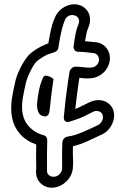

<svg xmlns="http://www.w3.org/2000/svg" viewBox="-20 -706 549 890"><path d="M344 -594 339 -581C332 -563 327 -534 321 -491C319 -476 331 -466 342 -466C366 -466 392 -462 414 -460C441 -456 450 -419 422 -399C415 -394 403 -391 381 -393C355 -396 339 -397 330 -397C315 -397 304 -383 302 -372L295 -326C287 -273 281 -220 276 -166C276 -163 272 -132 306 -143C326 -149 354 -159 374 -169L412 -188C421 -192 428 -193 438 -190C467 -181 461 -141 436 -127C389 -105 339 -79 294 -73C280 -71 270 -59 269 -46C268 -18 267 17 268 52V74C268 84 265 91 257 100C236 124 197 114 198 85V60C197 32 198 -6 199 -58C199 -68 192 -77 183 -79C155 -86 131 -101 112 -122C86 -152 77 -192 85 -248C89 -274 93 -288 99 -317C105 -348 128 -394 144 -415C150 -423 168 -437 197 -452C223 -463 248 -462 251 -486L253 -501C262 -554 270 -584 275 -597L280 -611C295 -654 361 -638 344 -594ZM279 -674C258 -662 241 -643 233 -621L228 -609C220 -589 213 -557 204 -505C165 -491 124 -466 105 -441C83 -412 57 -362 49 -320C43 -290 39 -275 35 -248C26 -182 36 -127 72 -86C93 -62 118 -47 148 -36C147 6 147 43 148 68L147 91C147 114 156 133 172 147C227 193 317 140 318 68L319 44C318 17 317 -6 318 -28C365 -39 405 -61 453 -83C475 -93 492 -113 501 -134C533 -209 465 -266 395 -232L356 -213C346 -208 338 -204 329 -201C333 -241 339 -285 345 -326L348 -345C385 -341 418 -339 448 -360C468 -374 481 -393 487 -416C499 -464 468 -505 426 -510L416 -511C403 -512 388 -514 374 -515C379 -543 383 -562 386 -569L391 -582C420 -656 348 -712 279 -674ZM210 -194C215 -246 221 -294 228 -340C228 -340 190 -369 180 -347L174 -333C163 -307 158 -275 154 -247C150 -218 150 -193 165 -175C165 -175 205 -146 210 -194Z"/></svg>

Font: AppleStorm
Style: XbdOutIta
Weight: 800
Foundry: Cannot Into Space Fonts
Version: Version 1.01